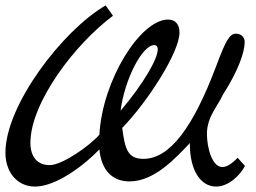

<svg xmlns="http://www.w3.org/2000/svg" viewBox="-23 -698 943 707"><path d="M852 -117C828 -92 810 -83 796 -83C757 -83 739 -156 739 -205C739 -268 779 -307 797 -348C855 -438 878 -507 878 -543C878 -564 862 -574 846 -574C823 -574 809 -551 774 -457C688 -228 602 -113 505 -113C445 -113 437 -153 427 -227C520 -322 638 -506 638 -578C638 -608 623 -626 596 -626C494 -626 354 -403 343 -202C308 -162 207 -90 160 -90C115 -90 89 -120 89 -172C89 -319 251 -534 393 -640L366 -678C207 -586 -3 -310 -3 -136C-3 -63 41 -11 106 -11C186 -11 292 -94 343 -148C350 -72 390 -30 454 -30C545 -30 623 -115 677 -172C677 -171 676 -169 676 -169C676 -70 716 -11 773 -11C818 -11 861 -52 879 -87ZM545 -532C553 -532 558 -526 558 -517C558 -481 506 -391 421 -290C436 -407 501 -532 545 -532Z"/></svg>

Font: Marck Script
Style: Regular
Weight: 400
Designer: Denis Masharov, Marck Fogel
Foundry: Denis Masharov
Version: Version 1.002